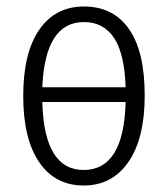

<svg xmlns="http://www.w3.org/2000/svg" viewBox="-20 -554 512 585"><path d="M235.8 -534.2Q324.7 -534.2 372.8 -465.8Q420.9 -397.5 420.9 -263.2Q420.9 -132.3 371.3 -60.5Q321.8 11.2 234.9 11.2Q147.9 11.2 99.4 -59.8Q50.8 -130.9 50.8 -261.2Q50.8 -393.6 99.9 -463.9Q148.9 -534.2 235.8 -534.2ZM235.8 -486.8Q117.2 -486.8 108.9 -288.1H362.8Q359.4 -391.1 327.1 -439Q294.9 -486.8 235.8 -486.8ZM234.9 -36.1Q357.4 -36.1 362.8 -243.2H108.9Q114.3 -36.1 234.9 -36.1Z"/></svg>

Font: Fira Sans Compressed Light
Style: Regular
Weight: 300
Width: 1
Designer: Carrois Corporate & Edenspiekermann AG
Foundry: Carrois Corporate GbR & Edenspiekermann AG
Version: Version 4.203;PS 004.203;hotconv 1.0.88;makeotf.lib2.5.64775